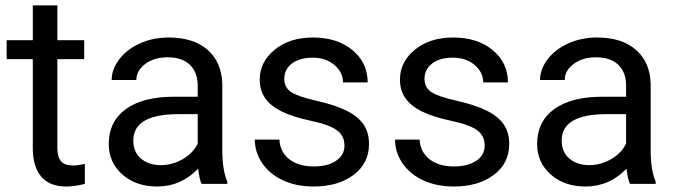

<svg xmlns="http://www.w3.org/2000/svg" viewBox="-20 -676 2486 706"><path d="M190.9 -656.2V-528.3H289.6V-458.5H190.9V-130.9Q190.9 -99.1 204.1 -83.3Q217.3 -67.4 249 -67.4Q264.6 -67.4 292 -73.2V0Q256.3 9.8 222.7 9.8Q162.1 9.8 131.3 -26.9Q100.6 -63.5 100.6 -130.9V-458.5H4.4V-528.3H100.6V-656.2Z M721.2 0Q713.4 -15.6 708.5 -55.7Q645.5 9.8 558.1 9.8Q480 9.8 429.9 -34.4Q379.9 -78.6 379.9 -146.5Q379.9 -229 442.6 -274.7Q505.4 -320.3 619.1 -320.3H707V-361.8Q707 -409.2 678.7 -437.3Q650.4 -465.3 595.2 -465.3Q546.9 -465.3 514.2 -440.9Q481.4 -416.5 481.4 -381.8H390.6Q390.6 -421.4 418.7 -458.3Q446.8 -495.1 494.9 -516.6Q543 -538.1 600.6 -538.1Q691.9 -538.1 743.7 -492.4Q795.4 -446.8 797.4 -366.7V-123.5Q797.4 -50.8 815.9 -7.8V0ZM571.3 -68.8Q613.8 -68.8 651.9 -90.8Q689.9 -112.8 707 -147.9V-256.3H636.2Q470.2 -256.3 470.2 -159.2Q470.2 -116.7 498.5 -92.8Q526.9 -68.8 571.3 -68.8Z M1246.6 -140.1Q1246.6 -176.8 1219 -197Q1191.4 -217.3 1122.8 -231.9Q1054.2 -246.6 1013.9 -267.1Q973.6 -287.6 954.3 -315.9Q935.1 -344.2 935.1 -383.3Q935.1 -448.2 990 -493.2Q1044.9 -538.1 1130.4 -538.1Q1220.2 -538.1 1276.1 -491.7Q1332 -445.3 1332 -373H1241.2Q1241.2 -410.2 1209.7 -437Q1178.2 -463.9 1130.4 -463.9Q1081.1 -463.9 1053.2 -442.4Q1025.4 -420.9 1025.4 -386.2Q1025.4 -353.5 1051.3 -336.9Q1077.1 -320.3 1144.8 -305.2Q1212.4 -290 1254.4 -269Q1296.4 -248 1316.7 -218.5Q1336.9 -189 1336.9 -146.5Q1336.9 -75.7 1280.3 -33Q1223.6 9.8 1133.3 9.8Q1069.8 9.8 1021 -12.7Q972.2 -35.2 944.6 -75.4Q917 -115.7 917 -162.6H1007.3Q1009.8 -117.2 1043.7 -90.6Q1077.6 -64 1133.3 -64Q1184.6 -64 1215.6 -84.7Q1246.6 -105.5 1246.6 -140.1Z M1762.2 -140.1Q1762.2 -176.8 1734.6 -197Q1707 -217.3 1638.4 -231.9Q1569.8 -246.6 1529.5 -267.1Q1489.3 -287.6 1470 -315.9Q1450.7 -344.2 1450.7 -383.3Q1450.7 -448.2 1505.6 -493.2Q1560.5 -538.1 1646 -538.1Q1735.8 -538.1 1791.7 -491.7Q1847.7 -445.3 1847.7 -373H1756.8Q1756.8 -410.2 1725.3 -437Q1693.8 -463.9 1646 -463.9Q1596.7 -463.9 1568.8 -442.4Q1541 -420.9 1541 -386.2Q1541 -353.5 1566.9 -336.9Q1592.8 -320.3 1660.4 -305.2Q1728 -290 1770 -269Q1812 -248 1832.3 -218.5Q1852.5 -189 1852.5 -146.5Q1852.5 -75.7 1795.9 -33Q1739.3 9.8 1648.9 9.8Q1585.4 9.8 1536.6 -12.7Q1487.8 -35.2 1460.2 -75.4Q1432.6 -115.7 1432.6 -162.6H1522.9Q1525.4 -117.2 1559.3 -90.6Q1593.3 -64 1648.9 -64Q1700.2 -64 1731.2 -84.7Q1762.2 -105.5 1762.2 -140.1Z M2296.4 0Q2288.6 -15.6 2283.7 -55.7Q2220.7 9.8 2133.3 9.8Q2055.2 9.8 2005.1 -34.4Q1955.1 -78.6 1955.1 -146.5Q1955.1 -229 2017.8 -274.7Q2080.6 -320.3 2194.3 -320.3H2282.2V-361.8Q2282.2 -409.2 2253.9 -437.3Q2225.6 -465.3 2170.4 -465.3Q2122.1 -465.3 2089.4 -440.9Q2056.6 -416.5 2056.6 -381.8H1965.8Q1965.8 -421.4 1993.9 -458.3Q2022 -495.1 2070.1 -516.6Q2118.2 -538.1 2175.8 -538.1Q2267.1 -538.1 2318.8 -492.4Q2370.6 -446.8 2372.6 -366.7V-123.5Q2372.6 -50.8 2391.1 -7.8V0ZM2146.5 -68.8Q2189 -68.8 2227.1 -90.8Q2265.1 -112.8 2282.2 -147.9V-256.3H2211.4Q2045.4 -256.3 2045.4 -159.2Q2045.4 -116.7 2073.7 -92.8Q2102.1 -68.8 2146.5 -68.8Z"/></svg>

Font: RobotoDraft
Style: Regular
Weight: 400
Version: Version 2.001101; 2014